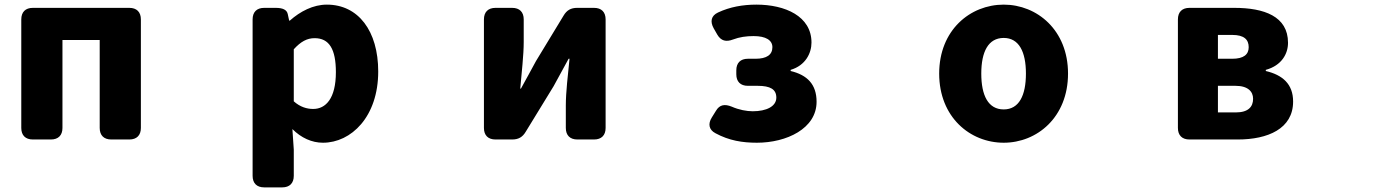

<svg xmlns="http://www.w3.org/2000/svg" viewBox="-20 -563 6040 830"><path d="M72 -479V-10C72 22 90 40 122 40H200C232 40 250 22 250 -10V-390H411V-10C411 22 429 40 461 40H539C571 40 589 22 589 -10V-479C589 -511 571 -529 539 -529H122C90 -529 72 -511 72 -479Z M1072 -479V197C1072 229 1090 247 1122 247H1200C1232 247 1250 229 1250 197V84L1244 -5C1282 33 1328 54 1376 54C1498 54 1615 -58 1615 -254C1615 -429 1529 -543 1393 -543C1334 -543 1278 -514 1233 -474H1230L1224 -502C1220 -521 1202 -529 1172 -529H1122C1090 -529 1072 -511 1072 -479ZM1250 -125V-350C1280 -383 1307 -398 1340 -398C1403 -398 1432 -351 1432 -251C1432 -137 1388 -92 1334 -92C1307 -92 1278 -100 1250 -125Z M2072 -479V-10C2072 22 2090 40 2122 40H2194C2221 40 2239 30 2253 6L2373 -190C2391 -222 2419 -275 2438 -309H2442C2435 -239 2426 -164 2426 -108V-10C2426 22 2444 40 2476 40H2548C2580 40 2598 22 2598 -10V-479C2598 -511 2580 -529 2548 -529H2475C2448 -529 2430 -519 2416 -495L2297 -299C2280 -266 2250 -214 2232 -180H2229C2235 -249 2244 -325 2244 -381V-479C2244 -511 2226 -529 2194 -529H2122C2090 -529 2072 -511 2072 -479Z M3252 54C3380 54 3510 -7 3510 -123C3510 -199 3469 -239 3398 -256V-261C3462 -280 3488 -333 3488 -379C3488 -493 3374 -543 3250 -543C3191 -543 3135 -533 3084 -509C3054 -495 3049 -470 3065 -441L3081 -413C3097 -386 3119 -381 3148 -392C3177 -403 3206 -407 3238 -407C3291 -407 3319 -389 3319 -359C3319 -326 3294 -309 3246 -309H3213C3181 -309 3163 -291 3163 -259V-242C3163 -210 3181 -192 3213 -192H3255C3310 -192 3336 -177 3336 -141C3336 -103 3293 -82 3234 -82C3208 -82 3175 -88 3143 -102C3113 -114 3091 -111 3075 -84L3057 -55C3040 -28 3044 -2 3073 13C3132 45 3190 54 3252 54Z M4319 54C4463 54 4597 -56 4597 -245C4597 -433 4463 -543 4319 -543C4174 -543 4040 -433 4040 -245C4040 -56 4174 54 4319 54ZM4222 -245C4222 -339 4252 -399 4319 -399C4385 -399 4415 -339 4415 -245C4415 -150 4385 -90 4319 -90C4252 -90 4222 -150 4222 -245Z M5072 -479V-10C5072 22 5090 40 5122 40H5331C5460 40 5570 -6 5570 -124C5570 -200 5524 -239 5452 -256V-261C5521 -280 5548 -331 5548 -378C5548 -493 5444 -529 5316 -529H5122C5090 -529 5072 -511 5072 -479ZM5245 -77V-192H5321C5375 -192 5397 -167 5397 -136C5397 -102 5377 -77 5322 -77ZM5245 -309V-412H5307C5358 -412 5378 -392 5378 -359C5378 -328 5357 -309 5307 -309Z"/></svg>

Font: コーポレート・ロゴ（ラウンド）ver3 Bold
Style: Regular
Weight: 700
Designer: [KANA_main] LOGOTYPE.JP [Source Han Sans] Ryoko NISHIZUKA 西塚涼子 (kana, bopomofo & ideographs); Paul D. Hunt (Latin, Greek
Version: Version 12.001;FEAKit 1.0